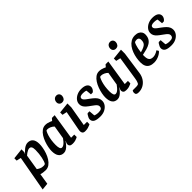

<svg xmlns="http://www.w3.org/2000/svg" viewBox="140 -1790 3043 3043"><g transform="rotate(-45 1661.5 -269.0)"><path d="M16 181 124 -417 48 -434V-486L228 -506V-451Q228 -441 225.5 -433Q223 -425 216 -418L218 -415Q229 -428 245.5 -445Q262 -462 282.5 -477.5Q303 -493 326 -503Q349 -513 373 -513Q429 -513 460 -476.5Q491 -440 491 -363Q491 -330 483 -283.5Q475 -237 458 -188Q441 -139 414 -96Q387 -53 350.5 -26.5Q314 0 266 0Q236 0 209 -4.5Q182 -9 161 -15L132 169ZM289 -72Q300 -72 311 -74Q322 -76 326 -80Q336 -94 345.5 -121Q355 -148 362.5 -183.5Q370 -219 374.5 -259.5Q379 -300 379 -340Q379 -389 366.5 -410Q354 -431 328 -431Q310 -431 290 -421.5Q270 -412 252 -399Q234 -386 220 -373L178 -113Q196 -99 224.5 -85.5Q253 -72 289 -72Z M664 11Q606 11 576 -29.5Q546 -70 546 -150Q546 -185 555 -232Q564 -279 582 -328.5Q600 -378 626.5 -419.5Q653 -461 688.5 -487Q724 -513 768 -513Q792 -513 815.5 -507.5Q839 -502 858 -494Q877 -486 889 -480L921 -517H983L914 -80H985V-26Q983 -24 968 -16.5Q953 -9 928 -1.5Q903 6 867 6Q830 6 814 -8.5Q798 -23 798 -45Q798 -59 803 -73Q808 -87 817 -102L814 -104Q796 -76 772.5 -49.5Q749 -23 721.5 -6Q694 11 664 11ZM703 -71Q725 -71 746.5 -86.5Q768 -102 786.5 -124.5Q805 -147 819 -166L856 -389Q835 -411 803.5 -426Q772 -441 741 -441Q731 -441 726 -439Q721 -437 717 -434Q700 -405 687 -363Q674 -321 667 -272.5Q660 -224 660 -171Q660 -124 670 -97.5Q680 -71 703 -71Z M1148 6Q1114 6 1100 -11Q1086 -28 1086 -50Q1086 -61 1088 -75Q1090 -89 1092 -98L1152 -417L1075 -433V-486L1257 -505V-416L1199 -80H1272V-26Q1269 -24 1253 -16.5Q1237 -9 1210.5 -1.5Q1184 6 1148 6ZM1210 -575Q1182 -575 1164.5 -593.5Q1147 -612 1147 -639Q1147 -658 1155 -676.5Q1163 -695 1179.5 -707Q1196 -719 1221 -719Q1248 -719 1266 -701.5Q1284 -684 1284 -653Q1284 -624 1266 -599.5Q1248 -575 1210 -575Z M1483 11Q1403 11 1365.5 -10.5Q1328 -32 1328 -78Q1328 -93 1337.5 -114.5Q1347 -136 1359 -153Q1371 -170 1378 -170H1417L1425 -71Q1434 -65 1457 -60Q1480 -55 1506 -55Q1552 -55 1569.5 -69.5Q1587 -84 1587 -113Q1587 -129 1577.5 -143Q1568 -157 1549.5 -173Q1531 -189 1501 -209Q1459 -238 1432.5 -261.5Q1406 -285 1393 -309.5Q1380 -334 1380 -364Q1380 -406 1406 -439.5Q1432 -473 1475.5 -493.5Q1519 -514 1574 -514Q1640 -514 1675 -490.5Q1710 -467 1710 -424Q1710 -402 1696 -378.5Q1682 -355 1662 -344H1623L1614 -435Q1602 -441 1582 -444Q1562 -447 1544 -447Q1505 -447 1487 -436Q1469 -425 1469 -402Q1469 -389 1479.5 -375Q1490 -361 1511.5 -344Q1533 -327 1566 -304Q1604 -276 1628.5 -252Q1653 -228 1665.5 -202Q1678 -176 1678 -146Q1678 -102 1652 -66.5Q1626 -31 1582.5 -10Q1539 11 1483 11Z M1867 11Q1809 11 1779 -29.5Q1749 -70 1749 -150Q1749 -185 1758 -232Q1767 -279 1785 -328.5Q1803 -378 1829.5 -419.5Q1856 -461 1891.5 -487Q1927 -513 1971 -513Q1995 -513 2018.5 -507.5Q2042 -502 2061 -494Q2080 -486 2092 -480L2124 -517H2186L2117 -80H2188V-26Q2186 -24 2171 -16.5Q2156 -9 2131 -1.5Q2106 6 2070 6Q2033 6 2017 -8.5Q2001 -23 2001 -45Q2001 -59 2006 -73Q2011 -87 2020 -102L2017 -104Q1999 -76 1975.5 -49.5Q1952 -23 1924.5 -6Q1897 11 1867 11ZM1906 -71Q1928 -71 1949.5 -86.5Q1971 -102 1989.5 -124.5Q2008 -147 2022 -166L2059 -389Q2038 -411 2006.5 -426Q1975 -441 1944 -441Q1934 -441 1929 -439Q1924 -437 1920 -434Q1903 -405 1890 -363Q1877 -321 1870 -272.5Q1863 -224 1863 -171Q1863 -124 1873 -97.5Q1883 -71 1906 -71Z M2183 170Q2151 170 2136.5 159.5Q2122 149 2122 123Q2122 103 2129 91Q2136 79 2137 79H2213Q2234 79 2248.5 75Q2263 71 2266 68Q2271 60 2280 39Q2289 18 2296 -27L2357 -419L2281 -436V-489L2460 -508V-420L2406 -39Q2397 23 2366 70Q2335 117 2287.5 143.5Q2240 170 2183 170ZM2414 -575Q2386 -575 2368.5 -593.5Q2351 -612 2351 -639Q2351 -658 2359 -676.5Q2367 -695 2383.5 -707Q2400 -719 2425 -719Q2452 -719 2470 -701.5Q2488 -684 2488 -653Q2488 -624 2470 -599.5Q2452 -575 2414 -575Z M2692 10Q2640 10 2605 -7Q2570 -24 2552.5 -59Q2535 -94 2535 -149Q2535 -193 2543.5 -242.5Q2552 -292 2570 -340Q2588 -388 2616.5 -427Q2645 -466 2684.5 -489.5Q2724 -513 2775 -513Q2819 -513 2848 -498Q2877 -483 2891 -459Q2905 -435 2905 -410Q2905 -356 2885.5 -320.5Q2866 -285 2831 -263Q2796 -241 2749.5 -228Q2703 -215 2648 -204V-176Q2648 -134 2658 -109Q2668 -84 2688.5 -73.5Q2709 -63 2740 -63Q2765 -63 2794.5 -74Q2824 -85 2851 -104L2872 -69Q2853 -46 2823 -28Q2793 -10 2758.5 0Q2724 10 2692 10ZM2654 -255Q2704 -269 2733 -283Q2762 -297 2775.5 -313Q2789 -329 2793.5 -348Q2798 -367 2798 -391Q2798 -407 2792.5 -419Q2787 -431 2776 -438Q2765 -445 2746 -445Q2730 -445 2717.5 -441.5Q2705 -438 2701 -434Q2692 -420 2682.5 -393Q2673 -366 2665.5 -330.5Q2658 -295 2654 -255Z M3077 11Q2997 11 2959.5 -10.5Q2922 -32 2922 -78Q2922 -93 2931.5 -114.5Q2941 -136 2953 -153Q2965 -170 2972 -170H3011L3019 -71Q3028 -65 3051 -60Q3074 -55 3100 -55Q3146 -55 3163.5 -69.5Q3181 -84 3181 -113Q3181 -129 3171.5 -143Q3162 -157 3143.5 -173Q3125 -189 3095 -209Q3053 -238 3026.5 -261.5Q3000 -285 2987 -309.5Q2974 -334 2974 -364Q2974 -406 3000 -439.5Q3026 -473 3069.5 -493.5Q3113 -514 3168 -514Q3234 -514 3269 -490.5Q3304 -467 3304 -424Q3304 -402 3290 -378.5Q3276 -355 3256 -344H3217L3208 -435Q3196 -441 3176 -444Q3156 -447 3138 -447Q3099 -447 3081 -436Q3063 -425 3063 -402Q3063 -389 3073.5 -375Q3084 -361 3105.5 -344Q3127 -327 3160 -304Q3198 -276 3222.5 -252Q3247 -228 3259.5 -202Q3272 -176 3272 -146Q3272 -102 3246 -66.5Q3220 -31 3176.5 -10Q3133 11 3077 11Z"/></g></svg>

Font: Faustina Light SemiBold
Style: Italic
Weight: 600
Italic angle: -8°
Version: Version 1.200